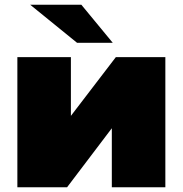

<svg xmlns="http://www.w3.org/2000/svg" viewBox="-20 -787 768 807"><path d="M53 0V-547H278V-300L467 -547H675V0H450V-248L262 0ZM304 -607 107 -767H322L454 -607Z"/></svg>

Font: Montserrat-Alt1 Black
Style: Regular
Weight: 900
Designer: Differentunic
Foundry: Differentunic
Version: Version 7.222